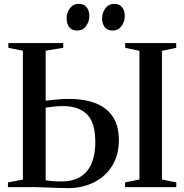

<svg xmlns="http://www.w3.org/2000/svg" viewBox="-20 -965 950 990"><path d="M330.5 5Q310.5 5 281 4Q251.5 3 220.5 1.8Q189.5 0.5 163.5 0H21V-24.5L98 -39V-703.5L23 -718.5V-743H306V-718.5L215.5 -703.5V-446Q245 -449.5 275 -452.2Q305 -455 333 -455Q461.5 -455 527.2 -401.5Q593 -348 593 -244.5Q593 -166 558.5 -110.2Q524 -54.5 464.5 -24.8Q405 5 330.5 5ZM297.5 -29.5Q355.5 -29.5 394 -53Q432.5 -76.5 452 -121.8Q471.5 -167 471.5 -231Q471.5 -333 428.5 -375.5Q385.5 -418 303.5 -418Q279 -418 257.8 -415.5Q236.5 -413 215.5 -410V-35.5Q228 -33 249.5 -31.2Q271 -29.5 297.5 -29.5ZM699 -39.5V-703L625.5 -718.5V-743H888.5V-718.5L815 -703V-39.5L889 -24.5V0H625V-24.5ZM377.5 -807.5Q350 -807.5 336.8 -825.2Q323.5 -843 323.5 -870Q323.5 -899.5 340.5 -922.2Q357.5 -945 385.5 -945H386.5Q414 -945 427.2 -927Q440.5 -909 440.5 -882.5Q440.5 -853.5 423.8 -830.5Q407 -807.5 378.5 -807.5ZM560.5 -807.5Q533 -807.5 519.8 -825.2Q506.5 -843 506.5 -870Q506.5 -899.5 523.5 -922.2Q540.5 -945 568.5 -945H569.5Q597 -945 610.2 -927Q623.5 -909 623.5 -882.5Q623.5 -853.5 606.8 -830.5Q590 -807.5 561.5 -807.5Z"/></svg>

Font: Merriweather 120pt Medium
Style: Regular
Weight: 500
Version: Version 2.100